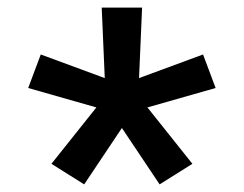

<svg xmlns="http://www.w3.org/2000/svg" viewBox="-20 -783 640 504"><path d="M201 -299 115 -353 233 -501 54 -552 87 -640 255 -578 247 -763H353L345 -578L513 -640L546 -552L367 -501L485 -353L399 -299L300 -447Z"/></svg>

Font: Iosevka Custom SmBdEx
Style: Regular
Weight: 600
Width: 7
Monospace: yes
Designer: Belleve Invis
Foundry: Belleve Invis
Version: Version 11.2.4; ttfautohint (v1.8.4)